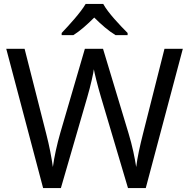

<svg xmlns="http://www.w3.org/2000/svg" viewBox="-20 -964 970 984"><path d="M509 -944H419C393 -899 333 -834 296 -795V-784H356C391 -806 427 -838 463 -874C499 -838 537 -805 572 -784H634V-795C596 -833 533 -899 509 -944ZM917 -714H823L713 -279C697 -216 684 -157 678 -108C671 -154 658 -218 639 -280L508 -714H415L289 -283C272 -224 258 -160 251 -108C244 -158 233 -216 217 -278L106 -714H12L201 0H292L427 -465C445 -526 459 -591 461 -609C464 -591 480 -525 497 -468L636 0H727Z"/></svg>

Font: Noto Sans Miao
Style: Regular
Weight: 400
Designer: Monotype Design Team
Foundry: Monotype Imaging Inc.
Version: Version 2.003